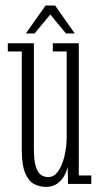

<svg xmlns="http://www.w3.org/2000/svg" viewBox="-20 -684 370 714"><path d="M151 11Q127.5 11 107 0.5Q86.5 -10 73.8 -40Q61 -70 61 -128V-492.5H9V-523H106V-132Q106 -87.5 113.2 -64.5Q120.5 -41.5 132.8 -33.5Q145 -25.5 159 -25.5Q181.5 -25.5 196.8 -47.8Q212 -70 220 -104.8Q228 -139.5 228 -176.5V-492.5H176.5V-523H273V-31.5H319.5V0H233L231.5 -65Q229 -49.5 219.8 -31.8Q210.5 -14 193.5 -1.5Q176.5 11 151 11ZM76 -559.5 149.5 -663.5H185L258 -559.5H225.5L167 -630L108.5 -559.5Z"/></svg>

Font: Imbue 10pt ExtraLight
Style: Regular
Weight: 200
Designer: Tyler Finck
Foundry: Etcetera Type Company
Version: Version 1.102; ttfautohint (v1.8.3)